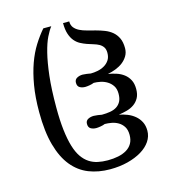

<svg xmlns="http://www.w3.org/2000/svg" viewBox="-108 -807 827 909"><g transform="rotate(-15 305.5 -352.5)"><path d="M320.8 -33.2Q348.6 -33.2 372.3 -38.1Q396 -43 413.6 -53.5Q431.2 -64 441.2 -81.1Q451.2 -98.1 451.2 -123Q451.2 -147.9 441.2 -163.6Q431.2 -179.2 416 -188Q400.9 -196.8 383.3 -200Q365.7 -203.1 350.6 -203.1Q341.8 -199.2 328.6 -197Q315.4 -194.8 307.6 -194.8Q292 -194.8 280.8 -201.4Q269.5 -208 269.5 -225.1Q269.5 -240.7 282 -247.3Q294.4 -253.9 310.1 -253.9Q317.9 -253.9 330.1 -252.2Q342.3 -250.5 349.1 -249Q371.1 -249 389.9 -252.2Q408.7 -255.4 422.1 -263.9Q435.5 -272.5 443.4 -287.1Q451.2 -301.8 451.2 -325.2Q451.2 -348.6 441.2 -363.8Q431.2 -378.9 416 -388.2Q400.9 -397.5 383.3 -401.1Q365.7 -404.8 350.6 -404.8Q341.8 -400.9 328.6 -398.7Q315.4 -396.5 307.6 -396.5Q292 -396.5 280.8 -403.1Q269.5 -409.7 269.5 -426.8Q269.5 -442.4 282 -449.2Q294.4 -456.1 310.1 -456.1Q317.9 -456.1 330.1 -454.3Q342.3 -452.6 349.1 -451.2Q365.2 -451.2 382.8 -454.6Q400.4 -458 415.5 -466.6Q430.7 -475.1 440.4 -489.5Q450.2 -503.9 450.2 -525.4Q450.2 -543 443.1 -553.5Q436 -564 424.3 -570.6Q412.6 -577.1 397.5 -581.5Q382.3 -585.9 366.9 -591.3Q351.6 -596.7 336.4 -604.7Q321.3 -612.8 309.6 -626.7Q297.9 -640.6 290.8 -662.1Q283.7 -683.6 283.7 -715.8H314Q314 -696.8 323.5 -685.1Q333 -673.3 348.6 -665.5Q364.3 -657.7 384.3 -652.6Q404.3 -647.5 425.3 -641.8Q446.3 -636.2 466.3 -628.4Q486.3 -620.6 502 -607.7Q517.6 -594.7 527.1 -575Q536.6 -555.2 536.6 -525.4Q536.6 -503.9 526.6 -487.3Q516.6 -470.7 501 -458.7Q485.4 -446.8 465.6 -439.2Q445.8 -431.6 426.8 -428.2Q447.3 -424.8 467.3 -418.2Q487.3 -411.6 502.9 -399.7Q518.6 -387.7 528.1 -369.6Q537.6 -351.6 537.6 -325.2Q537.6 -298.8 528.1 -281.5Q518.6 -264.2 502.9 -253.2Q487.3 -242.2 467.3 -236.8Q447.3 -231.4 426.8 -228.5Q447.3 -224.6 467 -216.8Q486.8 -209 502.7 -195.8Q518.6 -182.6 528.1 -164.1Q537.6 -145.5 537.6 -120.6Q537.6 -92.8 521.5 -68.8Q505.4 -44.9 476.3 -27.3Q447.3 -9.8 407.5 0.5Q367.7 10.7 320.8 10.7Q263.7 10.7 216.8 -7.8Q169.9 -26.4 136.2 -67.6Q102.5 -108.9 84 -175.3Q65.4 -241.7 65.4 -337.9Q65.4 -410.6 75.2 -468Q85 -525.4 101.3 -570.8Q117.7 -616.2 139.9 -651.6Q162.1 -687 187 -715.8H226.1Q213.4 -699.7 200 -672.4Q186.5 -645 175.3 -600.3Q164.1 -555.7 156.7 -491.5Q149.4 -427.2 149.4 -337.9Q149.4 -273.9 155 -226.6Q160.6 -179.2 170.9 -145.3Q181.2 -111.3 196.3 -89.6Q211.4 -67.9 230.5 -55.4Q249.5 -43 272.2 -38.1Q294.9 -33.2 320.8 -33.2Z"/></g></svg>

Font: Arian AMU Serif
Style: Regular
Weight: 400
Designer: Ruben Hakobyan (Tarumian)
Foundry: Ruben Hakobyan (Tarumian)
Version: Version 1.002